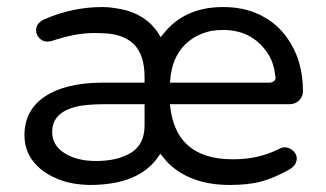

<svg xmlns="http://www.w3.org/2000/svg" viewBox="-20 -523 930 548"><path d="M825.2 -61.5Q827.1 -65.4 827.1 -70.3Q827.1 -83 816.4 -92.8Q805.7 -102.5 793 -102.5Q784.2 -102.5 778.3 -98.6Q746.1 -83 714.8 -75.7Q683.6 -68.4 643.6 -68.4Q556.6 -68.4 510.7 -113.3Q473.6 -150.4 465.8 -218.8L464.8 -225.6H806.6Q823.2 -225.6 834 -236.8Q844.7 -248 844.7 -262.7Q844.7 -352.5 798.8 -416Q774.4 -450.2 738.3 -471.7Q686.5 -502.9 618.2 -502.9Q617.2 -502.9 616.2 -502.9Q504.9 -502.9 444.3 -423.8L438.5 -417Q429.7 -432.6 423.8 -439.5Q383.8 -490.2 307.6 -500Q291 -502.9 272.5 -502.9Q186.5 -502.9 106.4 -467.8Q97.7 -463.9 92.8 -459Q83 -450.2 83 -436.5Q83 -422.9 92.8 -413.6Q102.5 -404.3 114.3 -404.3L125 -405.3Q164.1 -418 192.4 -423.3Q220.7 -428.7 250.5 -428.7Q280.3 -428.7 299.8 -425.8Q339.8 -418.9 362.3 -396.5Q392.6 -366.2 392.6 -302.7V-287.1H269.5Q165 -286.1 107.4 -247.1Q49.8 -208 49.8 -136.7Q49.8 -85 86.9 -48.8Q109.4 -26.4 147 -11.2Q184.6 3.9 236.3 4.9Q377.9 4.9 432.6 -77.1L437.5 -84Q450.2 -68.4 458 -59.6Q522.5 4.9 635.7 4.9Q690.4 4.9 727.1 -5.4Q763.7 -15.6 803.7 -38.1Q822.3 -47.9 825.2 -61.5ZM766.6 -303.7Q766.6 -295.9 762.7 -292Q756.8 -287.1 748 -287.1H464.8L465.8 -293Q469.7 -357.4 508.8 -396.5Q538.1 -424.8 582 -434.6Q598.6 -437.5 616.2 -437.5Q697.3 -437.5 741.2 -375Q761.7 -346.7 765.6 -306.6Q766.6 -304.7 766.6 -303.7ZM253.9 -63.5Q199.2 -63.5 164.1 -85.9Q128.9 -108.4 128.9 -146.5Q128.9 -208 213.9 -221.7Q242.2 -225.6 281.2 -225.6H392.6V-165Q392.6 -111.3 354.5 -87.4Q316.4 -63.5 253.9 -63.5Z"/></svg>

Font: FakePearl
Style: Light
Weight: 350
Version: Version 1.2